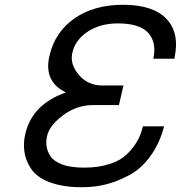

<svg xmlns="http://www.w3.org/2000/svg" viewBox="-20 -761 757 804"><path d="M320 23Q242 23 185 1Q132 -20 109 -56Q86 -92 82 -127Q77 -164 86 -200Q114 -324 256 -374Q162 -419 187 -527Q210 -627 292 -684Q374 -741 495 -741Q621 -741 677 -682Q734 -622 710 -515H622Q637 -585 599 -625Q562 -663 474 -663Q400 -663 348 -629Q295 -594 283 -540Q272 -493 309 -449Q347 -403 409 -403H497L478 -321H370Q302 -321 245 -279Q187 -236 177 -191Q172 -168 175 -149Q178 -127 191 -107Q205 -86 241 -72Q276 -59 333 -59Q392 -59 438 -74Q483 -88 511 -115Q535 -137 554 -169Q569 -194 577 -227L579 -232H667Q649 -161 609 -106Q570 -53 520 -27Q470 0 420 12Q376 23 320 23Z"/></svg>

Font: Miedinger
Style: Italic
Weight: 400
Italic angle: -13°
Version: Version 001.000